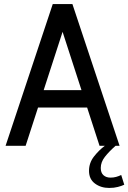

<svg xmlns="http://www.w3.org/2000/svg" viewBox="-20 -720 634 948"><path d="M426.5 -189H151.5V-275H426.5ZM274.5 -607.5H303.5L106.5 0H7.5L240.5 -700H337.5L570.5 0H471.5ZM497.5 0H550.5Q518 28.5 497.8 54.5Q477.5 80.5 477.5 109.5Q477.5 133 490.8 145Q504 157 525.5 157Q540.5 157 553.2 153.5Q566 150 578.5 144L593.5 192Q581 198 562 203Q543 208 519 208Q478 208 448.8 186.2Q419.5 164.5 419.5 123.5Q419.5 84 444.2 52.5Q469 21 497.5 0Z"/></svg>

Font: Cabin
Style: Regular
Weight: 400
Width: 4
Designer: Pablo Impallari
Foundry: Pablo Impallari. http://www.impallari.com Igino Marini. http://www.ikern.com
Version: Version 3.001